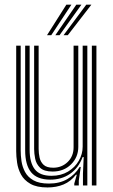

<svg xmlns="http://www.w3.org/2000/svg" viewBox="-20 -796 487 824"><path d="M184 8.5Q137.5 8.5 110.4 -7.1Q83.2 -22.8 70.2 -47Q57.2 -71.2 53.4 -98Q49.5 -124.8 49.5 -147V-600H68.8V-150Q68.8 -129 72.2 -104.5Q75.8 -80 87.5 -58Q99.2 -36 123.6 -22.1Q148 -8.2 189.8 -8.2Q236 -8.2 269 -27.4Q302 -46.5 322 -79.5H326.5L318.2 -21V0H298.8V-8.2L309.5 -46H305.8Q283.5 -17.2 252.9 -4.4Q222.2 8.5 184 8.5ZM374.2 0V-600H393.8V0ZM205.8 -59.8Q168.8 -59.8 152 -76.1Q135.2 -92.5 130.9 -115.1Q126.5 -137.8 126.5 -156.2V-600H145.8V-157.2Q145.8 -138.2 149.9 -119.6Q154 -101 167.2 -88.6Q180.5 -76.2 208.5 -76.2Q244.8 -76.2 270.2 -100.6Q295.8 -125 295.8 -164V-600H316V-165.5Q316 -121.5 285 -90.6Q254 -59.8 205.8 -59.8ZM195 -25Q139.2 -25.5 113.6 -56.6Q88 -87.8 88 -151V-600H107.2V-153.2Q107.2 -98.5 128.9 -70Q150.5 -41.5 201.2 -41.5Q241.8 -41.5 271.8 -59.5Q301.8 -77.5 318.2 -106.1Q334.8 -134.8 334.8 -166.8V-600H354.8V0H336V-51L339.2 -121.8H334.5Q317 -74.8 280.4 -49.8Q243.8 -24.8 195 -25ZM181.8 -645 264.8 -776H286.5L200 -645ZM252.8 -645 350.2 -776H372.2L271 -645ZM217.5 -645 307.5 -776H329.5L235.5 -645Z"/></svg>

Font: Big Shoulders Inline Text SemiBold
Style: Regular
Weight: 600
Designer: Patric King
Foundry: XO Type Co
Version: Version 1.000